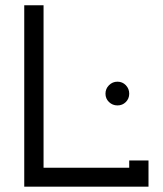

<svg xmlns="http://www.w3.org/2000/svg" viewBox="-20 -699 611 719"><path d="M388.2 -316.9Q375 -329.6 375 -348.1Q375 -366.7 388.2 -379.9Q401.4 -393.1 419.9 -393.1Q438.5 -393.1 451.2 -379.9Q463.9 -366.7 463.9 -348.1Q463.9 -329.6 451.2 -316.9Q438.5 -304.2 419.9 -304.2Q401.4 -304.2 388.2 -316.9ZM143.1 -70.8H463.9V-98.1H536.1V0H70.8V-679.2H143.1Z"/></svg>

Font: Rawengulk
Style: Bold
Weight: 700
Version: Version 0.92